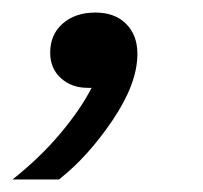

<svg xmlns="http://www.w3.org/2000/svg" viewBox="-87 -137 323 306"><path d="M59 3H53Q27 3 10 -12.5Q-7 -28 -7 -53Q-7 -82 13 -99.5Q33 -117 65 -117Q96 -117 114 -99Q132 -81 132 -51Q132 -4 92.5 54.5Q53 113 7 149H-67Q-24 115 8.5 76.5Q41 38 59 3Z"/></svg>

Font: Mona Sans SemiBold
Style: Italic
Weight: 600
Italic angle: -11.7°
Designer: Deni Anggara
Foundry: GitHub
Version: Version 2.000